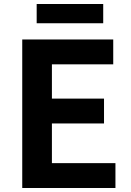

<svg xmlns="http://www.w3.org/2000/svg" viewBox="-20 -938 655 958"><path d="M91 0H556V-124H239V-322H499V-446H239V-617H545V-741H91ZM163 -822H495V-918H163Z"/></svg>

Font: Source Han Sans CN
Style: Bold
Weight: 700
Designer: Ryoko NISHIZUKA 西塚涼子 (kana, bopomofo & ideographs); Paul D. Hunt (Latin, Greek & Cyrillic); Sandoll Communications 산돌커뮤니
Foundry: Adobe
Version: Version 2.001;hotconv 1.0.107;makeotfexe 2.5.65593